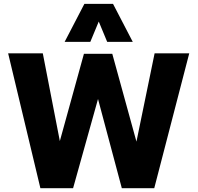

<svg xmlns="http://www.w3.org/2000/svg" viewBox="-20 -992 1041 1012"><path d="M192.9 0 22.9 -710.9H205.6L295.4 -248.5L422.4 -708.5H571.8L699.2 -245.6L794.9 -710.9H977.5L793 0H622.1L496.6 -470.2L365.2 0ZM320.8 -771.5 424.8 -971.7H575.7L679.7 -771.5H544.9L500.5 -878.4L456.1 -771.5Z"/></svg>

Font: Comme ExtraBold
Style: Regular
Weight: 800
Version: Version 1.000;gftools[0.9.27]